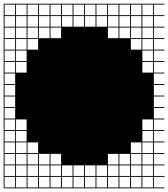

<svg xmlns="http://www.w3.org/2000/svg" viewBox="-20 -900 915 1045"><path d="M0 125V-879.8H875V-875H817.3V-817.3H875V-812.5H817.3V-754.8H875V-750H817.3V-692.3H875V-687.5H817.3V-629.8H875V-625H817.3V-567.3H875V-562.5H817.3V-504.8H875V-500H817.3V-442.3H875V-437.5H817.3V-379.8H875V-375H817.3V-317.3H875V-312.5H817.3V-254.8H875V-250H817.3V-192.3H875V-187.5H817.3V-129.8H875V-125H817.3V-67.3H875V-62.5H817.3V-4.8H875V0H817.3V57.7H875V62.5H817.3V120.2H875V125ZM254.8 -817.3H312.5V-875H254.8ZM192.3 -817.3H250V-875H192.3ZM692.3 -817.3H750V-875H692.3ZM629.8 -817.3H687.5V-875H629.8ZM567.3 -817.3H625V-875H567.3ZM504.8 -817.3H562.5V-875H504.8ZM442.3 -817.3H500V-875H442.3ZM379.8 -817.3H437.5V-875H379.8ZM317.3 -817.3H375V-875H317.3ZM754.8 -817.3H812.5V-875H754.8ZM129.8 -817.3H187.5V-875H129.8ZM67.3 -817.3H125V-875H67.3ZM4.8 -817.3H62.5V-875H4.8ZM692.3 -754.8H750V-812.5H692.3ZM4.8 -754.8H62.5V-812.5H4.8ZM754.8 -754.8H812.5V-812.5H754.8ZM629.8 -754.8H687.5V-812.5H629.8ZM567.3 -754.8H625V-812.5H567.3ZM67.3 -754.8H125V-812.5H67.3ZM504.8 -754.8H562.5V-812.5H504.8ZM442.3 -754.8H500V-812.5H442.3ZM379.8 -754.8H437.5V-812.5H379.8ZM317.3 -754.8H375V-812.5H317.3ZM129.8 -754.8H187.5V-812.5H129.8ZM254.8 -754.8H312.5V-812.5H254.8ZM192.3 -754.8H250V-812.5H192.3ZM4.8 -692.3H62.5V-750H4.8ZM692.3 -692.3H750V-750H692.3ZM629.8 -692.3H687.5V-750H629.8ZM567.3 -692.3H625V-750H567.3ZM67.3 -692.3H125V-750H67.3ZM754.8 -692.3H812.5V-750H754.8ZM129.8 -692.3H187.5V-750H129.8ZM254.8 -692.3H312.5V-750H254.8ZM192.3 -692.3H250V-750H192.3ZM692.3 -629.8H750V-687.5H692.3ZM67.3 -629.8H125V-687.5H67.3ZM129.8 -629.8H187.5V-687.5H129.8ZM754.8 -629.8H812.5V-687.5H754.8ZM4.8 -629.8H62.5V-687.5H4.8ZM4.8 -567.3H62.5V-625H4.8ZM67.3 -567.3H125V-625H67.3ZM754.8 -567.3H812.5V-625H754.8ZM754.8 -504.8H812.5V-562.5H754.8ZM67.3 -504.8H125V-562.5H67.3ZM4.8 -504.8H62.5V-562.5H4.8ZM4.8 -442.3H62.5V-500H4.8ZM4.8 -379.8H62.5V-437.5H4.8ZM4.8 -317.3H62.5V-375H4.8ZM4.8 -254.8H62.5V-312.5H4.8ZM754.8 -192.3H812.5V-250H754.8ZM67.3 -192.3H125V-250H67.3ZM4.8 -192.3H62.5V-250H4.8ZM4.8 -129.8H62.5V-187.5H4.8ZM67.3 -129.8H125V-187.5H67.3ZM754.8 -129.8H812.5V-187.5H754.8ZM692.3 -67.3H750V-125H692.3ZM67.3 -67.3H125V-125H67.3ZM129.8 -67.3H187.5V-125H129.8ZM4.8 -67.3H62.5V-125H4.8ZM754.8 -67.3H812.5V-125H754.8ZM312.5 -62.5H254.8V-4.8H312.5ZM754.8 -4.8H812.5V-62.5H754.8ZM567.3 -4.8H625V-62.5H567.3ZM129.8 -4.8H187.5V-62.5H129.8ZM629.8 -4.8H687.5V-62.5H629.8ZM192.3 -4.8H250V-62.5H192.3ZM4.8 -4.8H62.5V-62.5H4.8ZM692.3 -4.8H750V-62.5H692.3ZM67.3 -4.8H125V-62.5H67.3ZM129.8 57.7H187.5V0H129.8ZM504.8 57.7H562.5V0H504.8ZM567.3 57.7H625V0H567.3ZM442.3 57.7H500V0H442.3ZM379.8 57.7H437.5V0H379.8ZM754.8 57.7H812.5V0H754.8ZM629.8 57.7H687.5V0H629.8ZM317.3 57.7H375V0H317.3ZM4.8 57.7H62.5V0H4.8ZM692.3 57.7H750V0H692.3ZM192.3 57.7H250V0H192.3ZM67.3 57.7H125V0H67.3ZM254.8 57.7H312.5V0H254.8ZM692.3 120.2H750V62.5H692.3ZM754.8 120.2H812.5V62.5H754.8ZM629.8 120.2H687.5V62.5H629.8ZM567.3 120.2H625V62.5H567.3ZM504.8 120.2H562.5V62.5H504.8ZM442.3 120.2H500V62.5H442.3ZM379.8 120.2H437.5V62.5H379.8ZM4.8 120.2H62.5V62.5H4.8ZM254.8 120.2H312.5V62.5H254.8ZM192.3 120.2H250V62.5H192.3ZM129.8 120.2H187.5V62.5H129.8ZM67.3 120.2H125V62.5H67.3ZM317.3 120.2H375V62.5H317.3Z"/></svg>

Font: Yarndings 12 Charted
Style: Regular
Weight: 400
Designer: Sarah Cadigan-Fried
Version: Version 1.000; ttfautohint (v1.8.4.7-5d5b)